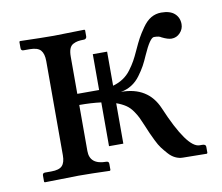

<svg xmlns="http://www.w3.org/2000/svg" viewBox="-57 -510 672 580"><g transform="rotate(-10 278.5 -220.0)"><path d="M290 -71.8V-195.8C301.1 -191.9 310.5 -187.3 318.4 -182.1C326.2 -176.9 333 -170.1 338.9 -161.6C344.7 -153.2 349 -146 351.8 -140.1C354.6 -134.3 358.6 -125.2 363.8 -112.8L373.5 -89.8C375.8 -84.6 379.6 -76.7 384.8 -65.9C390 -55.2 394.9 -46.7 399.7 -40.5C404.4 -34.3 409.9 -27.7 416.3 -20.5C422.6 -13.3 429.5 -8 437 -4.4C444.5 -0.8 452.1 1 460 1L533.2 2L535.2 0V-19C535.2 -24.3 531.4 -26.9 523.9 -26.9H516.1C490.7 -26.9 459.6 -70.3 422.9 -157.2C403 -203.8 365.4 -227.1 310.1 -227.1C322.1 -229 333.2 -233.2 343.3 -239.5C353.4 -245.8 362.1 -254.1 369.6 -264.2C377.1 -274.3 383.3 -283.8 388.2 -292.7C393.1 -301.7 397.9 -311.8 402.8 -323.2C417.5 -356.4 428.9 -373 437 -373C447.8 -373 455.1 -371.4 459 -368.2C471.4 -362 481.3 -358.9 488.8 -358.9C499.2 -358.9 508 -362.7 515.1 -370.4C522.3 -378 525.9 -386.9 525.9 -397C525.9 -410.3 521.3 -421.1 512.2 -429.4C503.1 -437.7 489.4 -441.9 471.2 -441.9C459.8 -441.9 449.4 -439.1 439.9 -433.6C430.5 -428.1 421.6 -419.4 413.3 -407.5C405 -395.6 398.7 -385.6 394.3 -377.4C389.9 -369.3 384.1 -357.4 377 -341.8C371.7 -330.1 366.9 -320.3 362.5 -312.5C358.2 -304.7 352.5 -296.1 345.7 -286.9C338.9 -277.6 330.8 -269.9 321.5 -263.7C312.3 -257.5 301.8 -252.8 290 -249.5V-354H246.1V-244.1H179.2V-357.9C179.2 -367.7 180.3 -375.7 182.6 -381.8C184.9 -388 188.6 -392.5 193.8 -395.3C199.1 -398 204.1 -399.8 209 -400.6C213.9 -401.4 220.2 -401.9 228 -401.9C230 -401.9 231.8 -402.7 233.4 -404.3C235 -405.9 235.8 -407.9 235.8 -410.2V-429.2L233.9 -431.2L140.1 -429.2C116 -429.2 81.4 -429.9 36.1 -431.2L34.2 -429.2V-410.2C34.2 -404.6 36.8 -401.9 42 -401.9H61C77.3 -401.9 88.5 -398.3 94.7 -391.1C100.9 -384 104 -372.9 104 -357.9V-68.8C104 -54.2 100.9 -43.5 94.7 -36.9C88.5 -30.2 77.3 -26.9 61 -26.9H42C36.8 -26.9 34.2 -24.3 34.2 -19V0L36.1 2L140.1 0C166.2 0 198.1 0.7 235.8 2L237.8 0V-19C237.8 -24.3 235.2 -26.9 230 -26.9C196.1 -26.9 179.2 -40.9 179.2 -68.8V-210C203.9 -210 226.2 -208.7 246.1 -206.1V-71.8Z"/></g></svg>

Font: Linux Biolinum G
Style: Bold
Weight: 700
Designer: Philipp H. Poll
Foundry: Philipp H. Poll
Version: Version 1.1.0